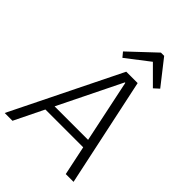

<svg xmlns="http://www.w3.org/2000/svg" viewBox="-293 -1049 1167 1167"><g transform="rotate(45 290.5 -465.5)"><path d="M316 -700H414L563 0H496L456 -190H131L38 0H-29ZM445 -243 360 -648H356L157 -243ZM215 -773 383 -931H411L535 -773L502 -743L388 -857L240 -743Z"/></g></svg>

Font: Pathway Extreme 8pt Thin 12pt ExtraLight
Style: Italic
Weight: 250
Italic angle: -8°
Version: Version 1.001;gftools[0.9.26]